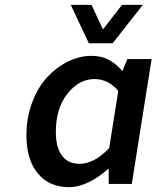

<svg xmlns="http://www.w3.org/2000/svg" viewBox="-20 -751 640 784"><path d="M342.8 -574.2 269 -731H354L398.9 -633.8H402.8L478 -731H563L439.9 -574.2ZM262.2 13.2Q180.7 13.2 134.3 -43Q87.9 -99.1 87.9 -198.2Q87.9 -271 111.6 -333.5Q135.3 -396 173.3 -436.5Q211.4 -477.1 258.3 -500Q305.2 -522.9 353 -522.9Q394 -522.9 423.1 -507.6Q452.1 -492.2 480 -460.9L500 -509.8H599.1L518.1 0H423.8V-61H420.9Q385.3 -28.3 343.3 -7.6Q301.3 13.2 262.2 13.2ZM304.2 -82Q364.7 -82 425.8 -146L462.9 -379.9Q421.9 -428.2 366.2 -428.2Q302.7 -428.2 255.4 -368.4Q208 -308.6 208 -211.9Q208 -149.4 232.9 -115.7Q257.8 -82 304.2 -82Z"/></svg>

Font: Office Code Pro Medium Italic
Style: Regular
Weight: 500
Italic angle: -9°
Designer: Nathan Rutzky & Paul D. Hunt
Foundry: Adobe Systems Incorporated
Version: Version 1.004;PS 001.004;hotconv 1.0.70;makeotf.lib2.5.58329